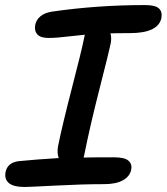

<svg xmlns="http://www.w3.org/2000/svg" viewBox="-20 -768 658 758"><path d="M78.1 -29.8Q33.2 -29.8 14.9 -45.4Q-3.4 -61 2 -88.9Q9.8 -126.5 54.2 -131.8Q124 -138.7 211.9 -144Q204.6 -162.6 209 -189.9Q226.1 -274.4 263.9 -420.4Q301.8 -566.4 312 -617.2Q314 -627 314.9 -630.9Q291 -628.9 260.5 -625.2Q230 -621.6 210 -619.9Q189.9 -618.2 170.9 -618.2Q140.1 -618.2 127.4 -632.3Q114.7 -646.5 119.1 -669.9Q123 -689.9 139.9 -703.9Q156.7 -717.8 186 -722.2Q363.8 -748 553.2 -748Q592.3 -748 606.9 -735.1Q621.6 -722.2 617.2 -696.8Q604.5 -637.2 492.2 -637.2Q438 -637.2 416 -636.2Q421.4 -620.1 417 -596.2Q411.6 -568.8 373.5 -419.7Q335.4 -270.5 313 -158.2Q312.5 -156.2 311.5 -152.1Q310.5 -147.9 310.1 -146Q347.2 -147 429.2 -147Q472.7 -147 487.5 -133.3Q502.4 -119.6 498 -98.1Q492.7 -71.8 465.6 -56.4Q438.5 -41 390.1 -41Q307.6 -41 200.2 -35.4Q92.8 -29.8 78.1 -29.8Z"/></svg>

Font: Shantell Sans Bouncy
Style: Italic
Weight: 500
Italic angle: -11.31°
Designer: Stephen Nixon, Anya Danilova, Shantell Martin
Foundry: Arrow Type
Version: Version 1.006;[9816181b4]